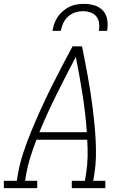

<svg xmlns="http://www.w3.org/2000/svg" viewBox="-35 -975 655 995"><path d="M-15 0V-38H52L58 -74Q68 -131 87 -187.5Q106 -244 129 -299.5Q152 -355 177 -410Q202 -465 229 -519.5Q256 -574 284 -627.5Q312 -681 341 -735H390Q398 -695 406 -654.5Q414 -614 421 -573.5Q428 -533 434.5 -492Q441 -451 446 -410Q451 -369 455 -327Q459 -285 461 -243.5Q463 -202 462 -159Q461 -116 454 -74L448 -38H511V0H337V-38H405L411 -74Q418 -118 419 -162.5Q420 -207 417 -251H154Q137 -207 123 -163Q109 -119 101 -74L95 -38H158V0ZM169 -290H415Q408 -389 392.5 -486.5Q377 -584 358 -680Q307 -584 258.5 -486.5Q210 -389 169 -290ZM237 -815Q240 -834 246.5 -852.5Q253 -871 264.5 -888Q276 -905 292 -918.5Q308 -932 326 -940.5Q344 -949 363.5 -952Q383 -955 402 -955Q430 -955 456.5 -946.5Q483 -938 500 -918.5Q517 -899 521 -871Q525 -843 520 -815H477Q481 -835 478.5 -855Q476 -875 464.5 -889.5Q453 -904 434 -910.5Q415 -917 396 -917Q375 -917 354.5 -910.5Q334 -904 318 -889.5Q302 -875 293 -855.5Q284 -836 280 -815Z"/></svg>

Font: Iosevka Curly Slab XLtExObl
Style: Regular
Weight: 200
Width: 7
Italic angle: -9°
Monospace: yes
Designer: Belleve Invis
Foundry: Belleve Invis
Version: Version 11.0.0; ttfautohint (v1.8.3)